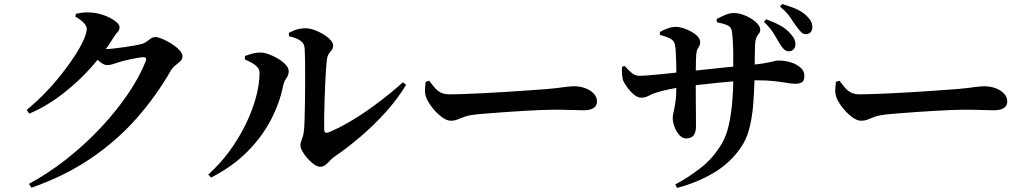

<svg xmlns="http://www.w3.org/2000/svg" viewBox="-20 -854 5010 936"><path d="M110.4 -318.2Q158.6 -358 202.5 -403.7Q246.4 -449.5 282.8 -496Q319.3 -542.6 346.3 -584.8Q373.4 -627 388.2 -660.6Q403 -694.2 403 -713.1Q403 -727.6 387.1 -743.8Q371.1 -760 347.1 -772.9L349.7 -786.6Q364.1 -790 379.7 -792.3Q395.3 -794.6 419.6 -793.2Q453.3 -791.9 486.2 -779.8Q519.1 -767.8 541 -751.7Q562.8 -735.6 562.8 -722.5Q562.8 -706.9 554.2 -698.6Q545.5 -690.2 533.1 -670.5Q489.2 -598.5 426.1 -527.5Q363.1 -456.5 286.4 -397Q209.8 -337.5 123 -299.9ZM121 42.3Q216.6 -9.2 305.2 -79.2Q393.9 -149.2 469.5 -229.7Q545.2 -310.2 602.4 -393.9Q659.6 -477.6 690.6 -556.1Q697.7 -575.2 679.2 -575.2Q671.2 -575.2 655.6 -572.7Q640 -570.2 621 -566.2Q602 -562.2 584.9 -558Q567.8 -553.8 557.2 -550.1Q541.2 -544.9 528.4 -540.7Q515.6 -536.6 500.7 -536.6Q488.3 -536.6 469.6 -550.7Q451 -564.9 430.3 -582.3L448.7 -618.3Q465.2 -616.3 475.6 -615.6Q486 -614.8 496.4 -614.8Q509.1 -614.8 534.3 -617.5Q559.5 -620.2 587.8 -624.3Q616.2 -628.4 639.8 -632.9Q663.5 -637.4 673.5 -640.5Q692.6 -647.2 707.1 -660.3Q721.6 -673.4 738.5 -673.4Q749.4 -673.4 770.9 -664.5Q792.4 -655.6 815.1 -641.5Q837.7 -627.4 853.6 -610.9Q869.5 -594.5 869.5 -579.2Q869.5 -565.4 859 -555.5Q848.4 -545.6 835.5 -535.7Q822.6 -525.8 813.4 -510.8Q740.1 -383.5 644 -275.1Q547.9 -166.7 422.4 -81.5Q296.8 3.6 133.4 61.2Z M1387.9 -693.6Q1412.2 -706.6 1430.4 -711.4Q1448.6 -716.2 1468.8 -716.2Q1489.1 -716.2 1512.4 -707.9Q1535.7 -699.6 1556.7 -686.6Q1577.8 -673.7 1590.9 -659.3Q1604.1 -645 1604.1 -632.6Q1604.1 -619.7 1597.8 -611.4Q1591.4 -603.1 1583.9 -593Q1576.3 -582.8 1573.9 -564.4Q1571.4 -547.3 1569.2 -513.9Q1567 -480.5 1565.1 -439.9Q1563.2 -399.2 1562.1 -357.4Q1561 -315.7 1560.3 -280.6Q1559.7 -245.4 1560.4 -223.9Q1560.4 -199.9 1582.9 -209.2Q1638.5 -232.3 1700.6 -269.9Q1762.6 -307.5 1825 -354.8Q1887.4 -402 1944 -452.7L1959.7 -440.3Q1918.2 -371.4 1860.1 -307.1Q1802 -242.8 1737.5 -187.8Q1673 -132.7 1610.7 -90.3Q1599.4 -82.9 1588.9 -71.2Q1578.3 -59.5 1567 -50.3Q1555.6 -41.1 1541.5 -41.1Q1527.4 -41.1 1510.7 -52.9Q1493.9 -64.8 1479 -81.8Q1464.1 -98.8 1454.3 -116.1Q1444.6 -133.4 1444.6 -144.5Q1444.6 -155.7 1448.2 -165.2Q1451.8 -174.7 1456 -187.5Q1460.2 -200.3 1461.9 -219.5Q1463.7 -233.9 1464.8 -269.9Q1465.9 -305.8 1466.6 -353.7Q1467.2 -401.5 1467.5 -451.9Q1467.8 -502.2 1467.3 -546.9Q1466.8 -591.6 1464.8 -620.6Q1463.8 -642.2 1444.3 -655.9Q1424.8 -669.6 1389.1 -677.1ZM1174 -563.7V-580.8Q1191.1 -587.2 1210.2 -592.7Q1229.3 -598.2 1251.1 -597.7Q1268.2 -597.4 1291.3 -589.1Q1314.5 -580.8 1336.6 -567.3Q1358.6 -553.7 1373 -538.1Q1387.4 -522.5 1387.4 -507.4Q1387.4 -488.3 1376.1 -472.7Q1364.7 -457.1 1360.7 -437.6Q1344 -352.9 1300.8 -270Q1257.7 -187.1 1185.7 -114.5Q1113.7 -41.8 1008.7 11.8L995.5 -3.2Q1052.9 -54.7 1099 -117.7Q1145 -180.7 1177.7 -247.9Q1210.4 -315.1 1227.8 -379.5Q1245.2 -443.9 1245.2 -498.3Q1245.2 -514.8 1234.6 -526.7Q1224 -538.6 1207.7 -547.7Q1191.3 -556.8 1174 -563.7Z M2072 -460.6Q2086.8 -440.9 2099.6 -425.9Q2112.4 -410.9 2129.3 -402.5Q2146.2 -394.1 2172.2 -394.1Q2199 -394.1 2239.7 -395.6Q2280.3 -397.1 2327.9 -399.4Q2375.5 -401.6 2424.2 -404.6Q2472.9 -407.6 2516.8 -410.6Q2560.6 -413.6 2593.5 -416.1Q2626.5 -418.6 2641.6 -419.4Q2691.6 -423.8 2725.7 -428.7Q2759.9 -433.5 2778.2 -433.5Q2808.5 -433.5 2833.9 -423.8Q2859.3 -414.1 2874.8 -397.6Q2890.3 -381.1 2890.3 -359.1Q2890.3 -337.5 2873 -326.9Q2855.7 -316.4 2823.9 -316.4Q2794.6 -316.4 2763.1 -317.8Q2731.7 -319.2 2678.5 -319.2Q2655.7 -319.2 2618.3 -317.7Q2580.9 -316.2 2535.7 -313.5Q2490.6 -310.9 2446 -307.8Q2401.5 -304.6 2363.3 -301.6Q2325.1 -298.6 2302.4 -296.4Q2266.4 -292.6 2246.1 -285.3Q2225.7 -278.1 2211 -271.8Q2196.2 -265.5 2177.4 -265.5Q2157.6 -265.5 2133.3 -283.7Q2108.9 -301.9 2088.1 -328.2Q2067.3 -354.6 2057.6 -378.8Q2051.2 -396.2 2051.9 -416.6Q2052.7 -436.9 2055.1 -455Z M3781.9 -639.6Q3769.9 -659.6 3753 -688.4Q3736.2 -717.2 3704.4 -747.2L3715.1 -760.1Q3752.8 -746.5 3783.4 -729.8Q3814 -713.1 3834.4 -688.8Q3848.5 -672.7 3853.3 -661.5Q3858 -650.3 3857.7 -636Q3857.4 -622.4 3848.5 -613.1Q3839.6 -603.8 3825 -604.1Q3811.6 -604.4 3802.2 -613.4Q3792.8 -622.5 3781.9 -639.6ZM3862.8 -724.9Q3849.4 -742.8 3833.6 -767.5Q3817.7 -792.2 3782.8 -821.5L3792.7 -834.4Q3833.3 -822.7 3862.2 -809.9Q3891.2 -797 3911.1 -777.8Q3927.2 -762.3 3933.8 -749.5Q3940.5 -736.7 3940.2 -720.2Q3940.2 -707.8 3932.3 -697.7Q3924.3 -687.5 3908 -687.5Q3894.4 -687.8 3884.9 -698Q3875.4 -708.1 3862.8 -724.9ZM3474.6 -745.9 3473.8 -761.2Q3496.3 -773.4 3517.4 -782Q3538.4 -790.5 3557.4 -790.5Q3577.3 -790.5 3599.9 -783.1Q3622.5 -775.6 3642 -763.3Q3661.6 -751 3673.9 -736.8Q3686.1 -722.5 3686.1 -710Q3686.1 -697.8 3680.3 -691.5Q3674.4 -685.1 3668.5 -673.5Q3662.5 -661.9 3660.8 -633.7Q3659.8 -603.4 3659.5 -574.4Q3659.3 -545.4 3659 -519.9Q3658.7 -494.4 3658.4 -472.4Q3656.7 -401 3651.3 -338.4Q3645.8 -275.8 3631.9 -223.8Q3618 -171.8 3589.6 -132.1Q3539.9 -60 3460.9 -12.4Q3381.8 35.2 3280.6 62.1L3271.9 45.2Q3333.8 12.6 3395.2 -34.8Q3456.7 -82.3 3498.9 -154.2Q3520.3 -189.6 3532.2 -241.6Q3544.1 -293.6 3549.5 -354.2Q3554.9 -414.9 3554.9 -476.8Q3555.1 -552.1 3554.4 -606.8Q3553.7 -661.5 3547.8 -701.7Q3545.3 -721.5 3528.2 -729.8Q3511.1 -738.1 3474.6 -745.9ZM3196.7 -698.1Q3215 -708.8 3235.9 -716Q3256.8 -723.1 3275.5 -723.1Q3290.2 -723.1 3310 -717.1Q3329.9 -711.1 3349.1 -700.5Q3368.3 -689.8 3380.8 -676.6Q3393.3 -663.4 3393.3 -648.1Q3393.3 -636.6 3389 -629.6Q3384.7 -622.7 3380.2 -614.2Q3375.7 -605.8 3374 -587.6Q3373.3 -574.2 3372.6 -552.4Q3372 -530.6 3371.9 -506.7Q3371.7 -482.8 3371.7 -463.8Q3371.7 -417.8 3372 -376.2Q3372.2 -334.5 3372.6 -299.3Q3372.9 -264.1 3372.9 -238.2Q3372.9 -208.2 3361.1 -193.7Q3349.3 -179.1 3324.9 -179.1Q3306.9 -179.1 3291.9 -195.7Q3276.8 -212.3 3268.2 -235.4Q3259.6 -258.5 3259.6 -279Q3259.6 -292.4 3264.2 -310.7Q3268.8 -328.9 3273.2 -360.3Q3277.5 -391.6 3277.5 -443.5Q3277.5 -471.4 3277.2 -500.5Q3276.8 -529.6 3276.3 -556Q3275.8 -582.4 3274.3 -603.2Q3272.8 -624 3270.5 -635.5Q3266.5 -655.3 3249.5 -664.7Q3232.5 -674.1 3197.4 -684.1ZM3012.5 -528.4 3025.2 -532.4Q3046.4 -509.2 3061.7 -496.9Q3077.1 -484.5 3098 -484.5Q3114.2 -484.5 3143.6 -486.9Q3172.9 -489.2 3206.9 -492.7Q3241 -496.2 3271.6 -499.6Q3302.2 -503 3321.5 -505Q3352.9 -508 3398.1 -512.9Q3443.4 -517.9 3491.4 -522.8Q3539.5 -527.8 3580.8 -531.9Q3622 -536 3644.8 -538.3Q3681.7 -541.5 3704 -545.3Q3726.2 -549 3739.1 -552.2Q3751.9 -555.4 3759.8 -557.2Q3767.7 -558.9 3775.3 -558.9Q3805.1 -558.9 3834.1 -550.3Q3863.1 -541.6 3882.2 -524.9Q3901.3 -508.3 3901.3 -484.6Q3901.3 -460.1 3889.4 -452.9Q3877.5 -445.7 3857.1 -445.7Q3839.3 -445.7 3814.4 -450.1Q3789.4 -454.5 3753.5 -458.6Q3717.7 -462.6 3667.1 -462.6Q3632.3 -462.6 3586.4 -459.6Q3540.5 -456.5 3492.3 -451.7Q3444.1 -447 3401 -442Q3358 -437 3328.5 -433.5Q3281.5 -427 3242.8 -418.9Q3204.2 -410.9 3178.2 -402.2Q3159.2 -396.1 3141.8 -386.9Q3124.5 -377.7 3107.7 -377.7Q3088.2 -377.7 3070 -393.2Q3051.7 -408.7 3038.3 -427.7Q3024.9 -446.7 3019.9 -457Q3014.5 -468.6 3012.8 -488.2Q3011 -507.7 3012.5 -528.4Z M4072 -460.6Q4086.8 -440.9 4099.6 -425.9Q4112.4 -410.9 4129.3 -402.5Q4146.2 -394.1 4172.2 -394.1Q4199 -394.1 4239.7 -395.6Q4280.3 -397.1 4327.9 -399.4Q4375.5 -401.6 4424.2 -404.6Q4472.9 -407.6 4516.8 -410.6Q4560.6 -413.6 4593.5 -416.1Q4626.5 -418.6 4641.6 -419.4Q4691.6 -423.8 4725.7 -428.7Q4759.9 -433.5 4778.2 -433.5Q4808.5 -433.5 4833.9 -423.8Q4859.3 -414.1 4874.8 -397.6Q4890.3 -381.1 4890.3 -359.1Q4890.3 -337.5 4873 -326.9Q4855.7 -316.4 4823.9 -316.4Q4794.6 -316.4 4763.1 -317.8Q4731.7 -319.2 4678.5 -319.2Q4655.7 -319.2 4618.3 -317.7Q4580.9 -316.2 4535.7 -313.5Q4490.6 -310.9 4446 -307.8Q4401.5 -304.6 4363.3 -301.6Q4325.1 -298.6 4302.4 -296.4Q4266.4 -292.6 4246.1 -285.3Q4225.7 -278.1 4211 -271.8Q4196.2 -265.5 4177.4 -265.5Q4157.6 -265.5 4133.3 -283.7Q4108.9 -301.9 4088.1 -328.2Q4067.3 -354.6 4057.6 -378.8Q4051.2 -396.2 4051.9 -416.6Q4052.7 -436.9 4055.1 -455Z"/></svg>

Font: Early Summer Mincho VF
Style: Regular
Weight: 250
Designer: GuiWonder
Version: Version 1.002